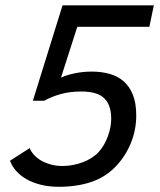

<svg xmlns="http://www.w3.org/2000/svg" viewBox="-20 -696 608 730"><path d="M498 -256.8Q498 -201.2 476.6 -149.7Q455.1 -98.1 416 -59.1Q378.4 -21 324.7 -3.4Q271 14.2 204.1 14.2Q166 14.2 134.8 6.3Q103.5 -1.5 80.1 -15.1Q56.6 -28.8 41 -46.6Q25.4 -64.5 18.1 -85L92.8 -132.8Q98.1 -119.6 109.4 -107.2Q120.6 -94.7 136.7 -85.4Q152.8 -76.2 173.3 -70.6Q193.8 -64.9 217.8 -64.9Q238.3 -64.9 258.1 -68.8Q277.8 -72.8 295.9 -79.6Q314 -86.4 329.3 -96.4Q344.7 -106.4 356 -119.1Q366.7 -130.9 375.5 -146.2Q384.3 -161.6 390.4 -178.5Q396.5 -195.3 399.7 -212.4Q402.8 -229.5 402.8 -245.1Q402.8 -295.9 376.7 -322Q350.6 -348.1 289.1 -348.1Q247.6 -348.1 212.9 -338.9Q178.2 -329.6 147.9 -313H105L217.8 -675.8H564.9L547.9 -594.2H273.9L211.9 -400.9Q235.4 -411.6 266.1 -417.7Q296.9 -423.8 329.1 -423.8Q365.2 -423.8 396.2 -415.3Q427.2 -406.7 450 -387Q472.7 -367.2 485.4 -335.2Q498 -303.2 498 -256.8Z"/></svg>

Font: Clear Sans
Style: Italic
Weight: 400
Italic angle: -12°
Foundry: Intel Corporation
Version: Version 1.00